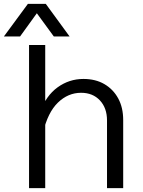

<svg xmlns="http://www.w3.org/2000/svg" viewBox="-63 -965 733 985"><path d="M486 0V-347Q486 -411 449.5 -450Q413 -489 353 -489Q286 -489 234 -438.5Q182 -388 158 -285L143 -391Q173 -474 232.5 -517Q292 -560 365 -560Q427 -560 472.5 -533.5Q518 -507 543.5 -460Q569 -413 569 -349V0ZM86 0V-734H169V0ZM-43 -778 80 -945H172L294 -778H213L126 -897L40 -778Z"/></svg>

Font: Azeret Mono Light
Style: Regular
Weight: 300
Designer: Martin Vácha
Foundry: Displaay
Version: Version 1.002